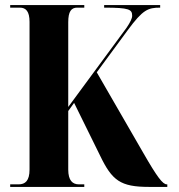

<svg xmlns="http://www.w3.org/2000/svg" viewBox="-20 -734 702 754"><path d="M20 0H311V-10H290C265 -10 248 -25 248 -68V-298L271 -330L373 -123C420 -25 453 0 565 0H637V-10H635C619 -10 597 -39 543 -133L360 -450L482 -616C541 -696 561 -704 609 -704V-714H389V-704C488 -704 499 -697 499 -672C499 -662 492 -647 477 -625L248 -314V-647C248 -689 260 -704 283 -704H311V-714H20V-704H58C82 -704 96 -689 96 -648V-68C96 -24 79 -10 53 -10H20Z"/></svg>

Font: Noto Serif Display ExtraCondensed ExtraBold
Style: Regular
Weight: 800
Width: 2
Designer: Monotype Design Team
Foundry: Monotype Imaging Inc.
Version: Version 2.009